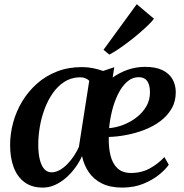

<svg xmlns="http://www.w3.org/2000/svg" viewBox="-20 -862 857 893"><path d="M511.5 -549.5 504 -501.5Q536.5 -524.5 573.8 -537.5Q611 -550.5 652 -551Q703 -551.5 735 -536Q767 -520.5 782 -494.2Q797 -468 797.5 -435Q798 -391 778.2 -357Q758.5 -323 725.2 -298.2Q692 -273.5 650.8 -257.8Q609.5 -242 566.8 -234Q524 -226 486 -225Q484.5 -177.5 493.8 -139.5Q503 -101.5 526.2 -79.5Q549.5 -57.5 589.5 -57.5Q638.5 -57.5 677.2 -79Q716 -100.5 744.5 -131.5L765 -96Q751.5 -75.5 721.2 -50.5Q691 -25.5 647.2 -7.5Q603.5 10.5 548.5 10.5Q493 10.5 454.5 -8.5Q416 -27.5 393.2 -60.8Q370.5 -94 361.5 -136Q348.5 -107 329 -80.8Q309.5 -54.5 285.8 -34Q262 -13.5 235 -1.5Q208 10.5 179 10.5Q127.5 10.5 93.8 -14.8Q60 -40 43.5 -84.5Q27 -129 27 -187Q27 -239.5 41.2 -292Q55.5 -344.5 83.5 -390.8Q111.5 -437 152 -473Q192.5 -509 245 -529.5Q297.5 -550 361 -550Q388 -550 413.5 -544.8Q439 -539.5 459.5 -532ZM347 -179 395 -486Q388 -494 376 -498.5Q364 -503 348.5 -502.5Q309.5 -501 278.8 -481Q248 -461 225.2 -428.2Q202.5 -395.5 187.5 -355.2Q172.5 -315 165.2 -272.2Q158 -229.5 158 -189.5Q158 -148.5 165.2 -119.5Q172.5 -90.5 186.2 -75.5Q200 -60.5 219.5 -60.5Q238.5 -60.5 257.5 -71Q276.5 -81.5 293.5 -99Q310.5 -116.5 324.2 -137.5Q338 -158.5 347 -179ZM626 -503Q594.5 -503 570.2 -481Q546 -459 528.8 -423.8Q511.5 -388.5 501.2 -347Q491 -305.5 487.5 -266Q519.5 -268.5 553 -281.2Q586.5 -294 615 -316Q643.5 -338 660.8 -367.8Q678 -397.5 677.5 -434.5Q677 -469 664 -486Q651 -503 626 -503ZM461.5 -630.5 616 -842.5 696 -775Q687.5 -763 669.5 -745.5Q651.5 -728 628.2 -708Q605 -688 579.8 -668.8Q554.5 -649.5 530.8 -633.5Q507 -617.5 488.5 -608Z"/></svg>

Font: Merriweather 60pt SemiBold
Style: Italic
Weight: 600
Italic angle: -7.8°
Version: Version 2.101